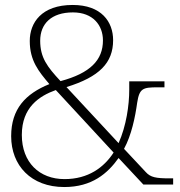

<svg xmlns="http://www.w3.org/2000/svg" viewBox="-20 -744 724 774"><path d="M239 10C351 10 414 -45 458 -107L558 0H678V-25H664C609 -25 587 -29 568 -50L480 -144C510 -199 525 -272 533 -330C542 -388 556 -392 616 -392H643V-416H501V-382C501 -320 489 -236 458 -167L248 -393C381 -434 436 -491 436 -582C436 -656 389 -724 273 -724C147 -724 100 -652 100 -579C100 -499 136 -456 179 -405C83 -366 25 -305 25 -195C25 -77 105 10 239 10ZM224 -417C170 -475 142 -512 142 -580C142 -648 187 -694 274 -694C355 -694 395 -642 395 -581C395 -502 344 -449 224 -417ZM240 -22C139 -22 68 -89 68 -200C68 -311 138 -357 205 -381L438 -129C399 -69 336 -22 240 -22Z"/></svg>

Font: Noto Serif Sinhala ExtraLight
Style: Regular
Weight: 200
Designer: Jelle Bosma - Monotype Design Team
Foundry: Monotype Imaging Inc.
Version: Version 2.007